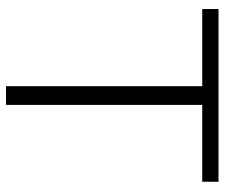

<svg xmlns="http://www.w3.org/2000/svg" viewBox="-74 -671 745 637"><g transform="rotate(90 298.5 -352.5)"><path d="M266 0V-651H10V-705H583V-651H328V0Z"/></g></svg>

Font: Mulish Light
Style: Regular
Weight: 300
Designer: Vernon Adams
Foundry: Vernon Adams
Version: Version 3.603; ttfautohint (v1.8.3)